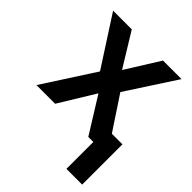

<svg xmlns="http://www.w3.org/2000/svg" viewBox="-206 -662 974 974"><g transform="rotate(45 281.5 -174.5)"><path d="M28 0 207 -277 36 -542H170L281 -361L394 -542H527L354 -276L473 -96H549V193H436V0H400L280 -193L162 0Z"/></g></svg>

Font: Noto Sans Mono SemiCondensed SemiBold
Style: Regular
Weight: 600
Width: 4
Designer: Monotype Design Team
Foundry: Monotype Imaging Inc.
Version: Version 2.014; ttfautohint (v1.8.4.7-5d5b)